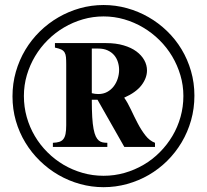

<svg xmlns="http://www.w3.org/2000/svg" viewBox="-20 -737 834 773"><path d="M349.6 -541.5V-361.8Q362.8 -358.4 376 -358.4Q396 -358.4 411.6 -366.9Q427.2 -375.5 437.7 -389.2Q448.2 -402.8 453.9 -420.4Q459.5 -438 459.5 -455.6Q459.5 -471.7 454.6 -487.3Q449.7 -502.9 439.5 -514.9Q429.2 -526.9 413.3 -534.2Q397.5 -541.5 375.5 -541.5ZM201.2 -563.5H407.2Q446.8 -563.5 477.5 -554.4Q508.3 -545.4 529.1 -530Q549.8 -514.6 560.8 -494.9Q571.8 -475.1 571.8 -453.6Q571.8 -422.9 549.6 -393.8Q527.3 -364.7 480 -343.8Q494.1 -323.7 507.1 -295.9Q520 -268.1 534.2 -241Q548.3 -213.9 565.2 -192.1Q582 -170.4 604 -162.1V-145.5H480.5L372.6 -335.4H349.6Q349.6 -294.4 351.3 -265.9Q353 -237.3 356.7 -218Q360.4 -198.7 365.7 -187.7Q371.1 -176.8 377.9 -171.1Q384.8 -165.5 393.3 -163.8Q401.9 -162.1 412.1 -162.1V-145.5H192.9V-162.1Q208 -162.6 218.3 -165.8Q228.5 -168.9 234.9 -176.8Q241.2 -184.6 243.9 -198.2Q246.6 -211.9 246.6 -232.9V-477.5Q246.6 -495.1 245.6 -506.6Q244.6 -518.1 240.2 -525.6Q235.8 -533.2 226.8 -537.6Q217.8 -542 201.2 -545.4ZM397 -670.9Q354 -670.9 313.7 -659.2Q273.4 -647.5 237.8 -626.5Q202.1 -605.5 172.4 -575.9Q142.6 -546.4 121.3 -510.7Q100.1 -475.1 88.1 -434.6Q76.2 -394 76.2 -350.6Q76.2 -306.6 87.6 -265.9Q99.1 -225.1 120.1 -189.5Q141.1 -153.8 170.7 -124.3Q200.2 -94.7 235.8 -73.7Q271.5 -52.7 312.3 -41Q353 -29.3 397 -29.3Q440.9 -29.3 481.7 -41Q522.5 -52.7 558.3 -73.7Q594.2 -94.7 623.5 -124.3Q652.8 -153.8 674.1 -189.5Q695.3 -225.1 706.8 -266.1Q718.3 -307.1 718.3 -350.6Q718.3 -393.6 706.3 -434.1Q694.3 -474.6 673.1 -510.3Q651.9 -545.9 622.1 -575.4Q592.3 -605 556.4 -626.2Q520.5 -647.5 480.2 -659.2Q439.9 -670.9 397 -670.9ZM397 -716.8Q445.3 -716.8 491.2 -704.1Q537.1 -691.4 577.6 -668.2Q618.2 -645 652.3 -612.1Q686.5 -579.1 710.9 -538.6Q735.4 -498 749 -450.9Q762.7 -403.8 762.7 -352.1Q762.7 -300.3 749.3 -252.7Q735.8 -205.1 711.4 -164.1Q687 -123 653.3 -89.6Q619.6 -56.2 579.1 -32.7Q538.6 -9.3 492.2 3.7Q445.8 16.6 397 16.6Q348.6 16.6 302.7 3.9Q256.8 -8.8 216.1 -32.2Q175.3 -55.7 141.1 -88.9Q106.9 -122.1 82.3 -162.6Q57.6 -203.1 43.9 -250.2Q30.3 -297.4 30.3 -349.1Q30.3 -400.9 43.9 -448.2Q57.6 -495.6 82 -536.4Q106.4 -577.1 140.4 -610.4Q174.3 -643.6 215.1 -667.2Q255.9 -690.9 302 -703.9Q348.1 -716.8 397 -716.8Z"/></svg>

Font: XB Niloofar
Style: Bold
Weight: 700
Designer: Behnam
Foundry: Irmug
Version: Version 7.201 2008